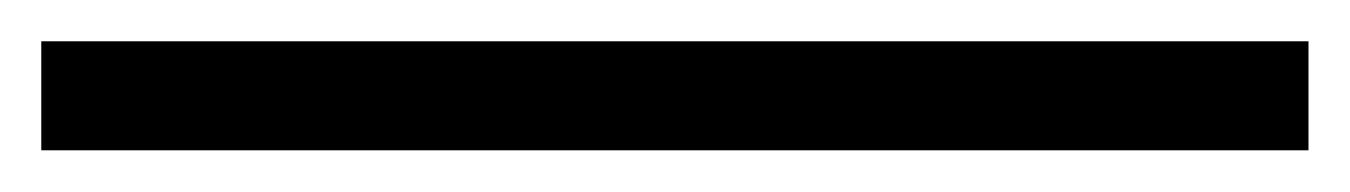

<svg xmlns="http://www.w3.org/2000/svg" viewBox="-20 187 654 93"><path d="M0 259.8V207H613.8V259.8Z"/></svg>

Font: Jacques Francois
Style: Regular
Weight: 400
Designer: Manvel Shmavonyan, Alexei Vanyashin
Foundry: Cyreal (www.cyreal.org)
Version: Version 1.003